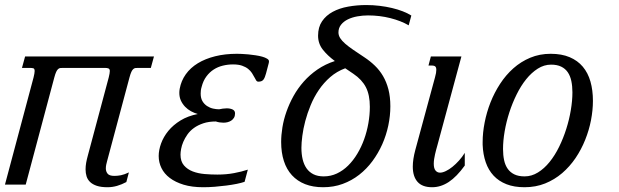

<svg xmlns="http://www.w3.org/2000/svg" viewBox="-45 -747 2507 777"><path d="M418 -35.2Q430.7 -35.2 444.3 -37.8Q458 -40.5 476.6 -49.3L466.3 -10.3Q448.2 -0.5 429 5.1Q409.7 10.7 390.1 10.7Q364.3 10.7 347.2 5.1Q330.1 -0.5 319.8 -10.3Q309.6 -20 305.4 -33.2Q301.3 -46.4 301.3 -61.5Q301.3 -74.7 303.7 -88.4Q306.2 -102.1 310.1 -116.2L395 -433.6Q399.4 -451.2 399.4 -459.5Q399.4 -467.8 394 -470Q388.7 -472.2 379.4 -472.2H210.9Q204.1 -472.2 199.2 -471.7Q194.3 -471.2 190.2 -467.5Q186 -463.9 182.4 -456.1Q178.7 -448.2 174.8 -433.6L59.1 0H-24.9L90.8 -433.6Q95.2 -451.2 95.2 -459.5Q95.2 -469.2 89.8 -470.7Q84.5 -472.2 75.2 -472.2H43.9L56.6 -518.6H578.1L565.4 -472.2H515.1Q508.3 -472.2 503.4 -471.7Q498.5 -471.2 494.4 -467.5Q490.2 -463.9 486.6 -456.1Q482.9 -448.2 479 -433.6L388.2 -94.2Q386.2 -87.9 384.8 -80.3Q383.3 -72.8 383.3 -65.4Q383.3 -53.2 390.4 -44.2Q397.5 -35.2 418 -35.2Z M897.9 -486.3Q877 -486.3 856.9 -481.4Q836.9 -476.6 820.1 -465.8Q803.2 -455.1 790.3 -437.7Q777.3 -420.4 771 -395.5Q768.6 -387.7 767.8 -380.9Q767.1 -374 767.1 -368.2Q767.1 -349.6 774.4 -337.4Q781.7 -325.2 793 -317.9Q804.2 -310.5 817.1 -307.6Q830.1 -304.7 841.8 -304.7Q848.6 -306.2 856.7 -307.4Q864.7 -308.6 872.6 -308.6Q886.2 -308.6 896.2 -304Q906.2 -299.3 906.2 -288.1Q906.2 -277.8 901.9 -270.5Q897.5 -263.2 890.6 -258.8Q883.8 -254.4 875.5 -252.4Q867.2 -250.5 859.4 -250.5Q851.6 -250.5 843.8 -251.7Q835.9 -252.9 828.6 -255.4Q799.8 -255.4 777.8 -248Q755.9 -240.7 740 -229.2Q724.1 -217.8 713.6 -202.9Q703.1 -188 696.8 -173.1Q690.4 -158.2 688 -144.5Q685.5 -130.9 685.5 -121.1Q685.5 -93.8 699.5 -77.6Q713.4 -61.5 735.1 -53.2Q756.8 -44.9 783.2 -42.7Q809.6 -40.5 834.5 -40.5Q871.1 -40.5 902.1 -46.4Q933.1 -52.2 958 -60.5L944.8 -11.2Q932.1 -6.8 912.8 -2.9Q893.6 1 870.8 3.9Q848.1 6.8 824 8.8Q799.8 10.7 777.3 10.7Q731.9 10.7 698.2 0.5Q664.6 -9.8 642.1 -26.9Q619.6 -43.9 608.4 -66.9Q597.2 -89.8 597.2 -115.7Q597.2 -139.6 606.9 -166.5Q616.7 -193.4 636.2 -217.3Q655.8 -241.2 685.5 -259.5Q715.3 -277.8 755.4 -285.6Q741.2 -289.6 727.8 -296.9Q714.4 -304.2 703.9 -315.2Q693.4 -326.2 687 -340.1Q680.7 -354 680.7 -371.1Q680.7 -378.9 682.1 -387.2Q688 -419.9 706.8 -446.3Q725.6 -472.7 755.6 -491Q785.6 -509.3 825.7 -519.3Q865.7 -529.3 913.6 -529.3Q920.9 -529.3 933.3 -528.8Q945.8 -528.3 960.2 -526.9Q974.6 -525.4 989.5 -523.2Q1004.4 -521 1016.4 -517.6Q1028.3 -514.2 1035.9 -509.5Q1043.5 -504.9 1043.5 -499Q1043.5 -494.1 1042 -489.3L1031.7 -450.2Q1027.3 -433.1 1021.2 -424.8Q1015.1 -416.5 1000.5 -416.5Q995.1 -416.5 991.7 -421.6Q988.3 -426.8 984.4 -434.6Q980.5 -442.4 974.6 -451.4Q968.8 -460.4 959 -468.3Q949.2 -476.1 934.6 -481.2Q919.9 -486.3 897.9 -486.3Z M1619.6 -684.1 1608.9 -644.5Q1578.1 -662.6 1534.9 -673.6Q1491.7 -684.6 1444.3 -684.6Q1422.4 -684.6 1400.9 -680.7Q1379.4 -676.8 1362.5 -668.5Q1345.7 -660.2 1335.2 -647Q1324.7 -633.8 1324.7 -615.7Q1324.7 -604 1331.5 -593Q1338.4 -582 1351.8 -570.3Q1365.2 -558.6 1384.8 -545.2Q1404.3 -531.7 1429.7 -515.1Q1452.6 -500 1471.9 -481.4Q1491.2 -462.9 1505.1 -439.2Q1519 -415.5 1526.9 -385.3Q1534.7 -355 1534.7 -316.9Q1534.7 -278.3 1526.4 -239Q1518.1 -199.7 1502 -163.3Q1485.8 -127 1462.4 -95.2Q1439 -63.5 1408.7 -39.8Q1378.4 -16.1 1341.8 -2.7Q1305.2 10.7 1262.7 10.7Q1221.7 10.7 1189.9 -1.7Q1158.2 -14.2 1136.5 -37.8Q1114.7 -61.5 1103.8 -95.5Q1092.8 -129.4 1092.8 -172.4Q1092.8 -200.2 1097.9 -231.7Q1103 -263.2 1114.3 -295.2Q1125.5 -327.1 1142.8 -358.4Q1160.2 -389.6 1184.1 -416.7Q1208 -443.8 1239.5 -465.6Q1271 -487.3 1310.1 -500Q1280.3 -522 1261.2 -546.4Q1242.2 -570.8 1242.2 -602.5Q1242.2 -637.2 1258.3 -660.9Q1274.4 -684.6 1301.5 -699.2Q1328.6 -713.9 1364 -720.2Q1399.4 -726.6 1437.5 -726.6Q1464.8 -726.6 1491.2 -723.4Q1517.6 -720.2 1541.3 -714.6Q1564.9 -709 1585 -701.2Q1605 -693.4 1619.6 -684.1ZM1174.8 -148.9Q1174.8 -123 1179.9 -101.8Q1185.1 -80.6 1195.8 -65.4Q1206.5 -50.3 1223.6 -41.7Q1240.7 -33.2 1265.1 -33.2Q1293.5 -33.2 1318.4 -44.9Q1343.3 -56.6 1364 -77.1Q1384.8 -97.7 1401.1 -125Q1417.5 -152.3 1428.7 -183.6Q1439.9 -214.8 1445.8 -248.5Q1451.7 -282.2 1451.7 -314.9Q1451.7 -362.8 1435.8 -393.8Q1419.9 -424.8 1385.3 -448.2L1352.1 -470.7Q1317.9 -458 1291.5 -435.1Q1265.1 -412.1 1245.4 -383.1Q1225.6 -354 1212.2 -321.3Q1198.7 -288.6 1190.4 -257.1Q1182.1 -225.6 1178.5 -197.3Q1174.8 -168.9 1174.8 -148.9Z M1715.3 -433.6Q1718.3 -443.8 1719.5 -451.4Q1720.7 -459 1720.7 -464.4Q1720.7 -474.6 1716.1 -478.3Q1711.4 -481.9 1702.6 -481.9H1689L1698.7 -518.6H1822.3L1724.6 -157.2Q1722.7 -150.4 1720.2 -141.4Q1717.8 -132.3 1715.6 -122.8Q1713.4 -113.3 1711.9 -103.3Q1710.4 -93.3 1710.4 -84.5Q1710.4 -65.4 1717.5 -56.9Q1724.6 -48.3 1735.8 -48.3Q1746.1 -48.3 1759.3 -54.7Q1772.5 -61 1785.9 -71.8Q1799.3 -82.5 1812.5 -97.2Q1825.7 -111.8 1835.9 -128.4V-77.1Q1803.2 -31.7 1771 -10.5Q1738.8 10.7 1703.6 10.7Q1664.1 10.7 1644.8 -11Q1625.5 -32.7 1625.5 -72.8Q1625.5 -102.1 1635.7 -140.1Z M1908.2 -172.4Q1908.2 -210 1916.3 -251.2Q1924.3 -292.5 1939.9 -332.3Q1955.6 -372.1 1978.8 -407.7Q2002 -443.4 2032.5 -470.5Q2063 -497.6 2100.8 -513.4Q2138.7 -529.3 2183.6 -529.3Q2228 -529.3 2260.3 -515.6Q2292.5 -502 2313.5 -477.1Q2334.5 -452.1 2344.5 -417Q2354.5 -381.8 2354.5 -338.9Q2354.5 -301.3 2346.7 -260.7Q2338.9 -220.2 2323.2 -181.2Q2307.6 -142.1 2284.2 -107.4Q2260.7 -72.8 2230 -46.4Q2199.2 -20 2161.1 -4.6Q2123 10.7 2077.6 10.7Q2035.6 10.7 2004.6 -1.5Q1973.6 -13.7 1952.6 -36.1Q1931.6 -58.6 1920.7 -90.3Q1909.7 -122.1 1908.2 -161.1ZM2185.1 -485.4Q2156.7 -485.4 2131.3 -469.2Q2106 -453.1 2084.5 -426.5Q2063 -399.9 2045.7 -364.7Q2028.3 -329.6 2016.1 -291.7Q2003.9 -253.9 1997.3 -215.6Q1990.7 -177.2 1990.7 -144Q1990.7 -119.1 1995.1 -98.6Q1999.5 -78.1 2009.8 -63.7Q2020 -49.3 2036.6 -41.3Q2053.2 -33.2 2078.1 -33.2Q2106.4 -33.2 2132.1 -49.1Q2157.7 -64.9 2179.2 -91.6Q2200.7 -118.2 2217.8 -153.1Q2234.9 -188 2246.8 -225.8Q2258.8 -263.7 2265.1 -301.8Q2271.5 -339.8 2271.5 -373.5Q2271.5 -398.4 2267.1 -419.2Q2262.7 -439.9 2252.7 -454.6Q2242.7 -469.2 2226.1 -477.3Q2209.5 -485.4 2185.1 -485.4Z"/></svg>

Font: Arian AMU Serif
Style: Italic
Weight: 400
Italic angle: -15°
Designer: Ruben Hakobyan (Tarumian)
Foundry: Ruben Hakobyan (Tarumian)
Version: Version 1.002